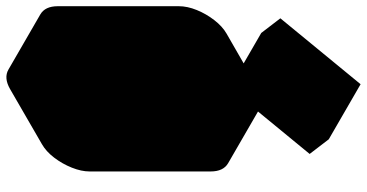

<svg xmlns="http://www.w3.org/2000/svg" viewBox="-338 -806 1152 603"><g transform="rotate(90 238.5 -505.0)"><path d="M217 -540 390 -640Q424 -660 450 -645Q476 -630 476 -590V-210Q476 -184 464 -154Q452 -124 432.5 -98.5Q413 -73 390 -60L217 40Q182 60 156 45Q130 30 130 -10V-390Q130 -417 142 -446.5Q154 -476 174 -501.5Q194 -527 217 -540ZM217 -60 390 -160V-540L217 -440ZM168 -709 375 -961 421 -901 214 -649ZM390 -540V-160L217 -260V-640ZM390 -160 217 -60 43 -160 217 -260ZM450 -645Q424 -660 390 -640L217 -540Q194 -527 174 -501.5Q154 -476 142 -446.5Q130 -417 130 -390V-10Q130 30 156 45L-17 -55Q-43 -70 -43 -110V-490Q-43 -517 -31 -546.5Q-19 -576 0.7 -601.5Q20.4 -627 43 -640L217 -740Q251.4 -760 277 -745ZM375 -961 168 -709 -5 -809 202 -1061ZM168 -709 214 -649 41 -749 -5 -809Z"/></g></svg>

Font: Nabla Normal
Style: Regular
Weight: 400
Designer: Arthur Reinders Folmer
Version: Version 1.000